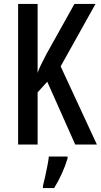

<svg xmlns="http://www.w3.org/2000/svg" viewBox="-20 -734 512 975"><path d="M472 0H362L220 -319L171 -265V0H72V-714H171V-364Q180 -392 215 -458L358 -714H465L288 -397ZM323 71Q312 108 293.5 148.5Q275 189 255 221H198V210Q203 192 209 164.5Q215 137 220.5 109Q226 81 228 61H323Z"/></svg>

Font: Noto Sans Kannada ExtraCondensed Medium
Style: Regular
Weight: 500
Width: 2
Designer: Jelle Bosma - Monotype Design Team
Foundry: Monotype Imaging Inc.
Version: Version 2.005; ttfautohint (v1.8.4.7-5d5b)